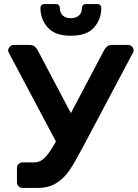

<svg xmlns="http://www.w3.org/2000/svg" viewBox="-20 -920 676 940"><path d="M20 0ZM20 -673Q20 -683 28 -691.5Q36 -700 47 -700H122Q140 -700 148.5 -693.5Q157 -687 164 -675L327 -366L490 -675Q497 -687 505.5 -693.5Q514 -700 532 -700H607Q618 -700 626 -692Q634 -684 634 -673Q634 -668 632 -664L388 -204Q382 -192 378 -186Q344 -121 319 -84.5Q294 -48 256.5 -24Q219 0 165 0H90Q79 0 71 -8Q63 -16 63 -27V-98Q63 -109 71 -117Q79 -125 90 -125H147Q177 -125 200 -148.5Q223 -172 254 -227L22 -664Q20 -668 20 -673ZM197 -900H254Q263 -900 268 -894.5Q273 -889 273 -881Q273 -858 287 -844.5Q301 -831 327 -831Q353 -831 367 -844.5Q381 -858 381 -881Q381 -889 386 -894.5Q391 -900 400 -900H457Q466 -900 471 -894.5Q476 -889 476 -881Q476 -826 440.5 -785.5Q405 -745 327 -745Q249 -745 213.5 -785.5Q178 -826 178 -881Q178 -889 183 -894.5Q188 -900 197 -900Z"/></svg>

Font: Hezaedrus Medium
Style: Regular
Weight: 500
Designer: Hubert & Fischer
Foundry: Hubert & Fischer
Version: Version 1.10;September 3, 2019;FontCreator 11.5.0.2425 64-bi